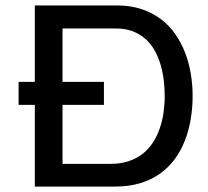

<svg xmlns="http://www.w3.org/2000/svg" viewBox="-20 -690 769 710"><path d="M364.3 -302.1V-387.3H48.8V-302.1ZM108.8 -669.9V0H405Q457.2 0 498.9 -12.8Q540.6 -25.5 572.4 -48.4Q604.2 -71.3 627.1 -102.8Q649.9 -134.3 664.2 -171.4Q678.5 -208.5 685.4 -250.2Q692.3 -292 692.3 -335Q692.3 -376 685.6 -416.7Q679 -457.5 664.7 -494.6Q650.4 -531.7 628.2 -563.8Q606.1 -595.8 574.8 -619.4Q543.6 -642.9 503 -656.4Q462.4 -669.9 411.5 -669.9ZM211.2 -84V-584.7H408Q444.3 -584.7 471.6 -574Q499 -563.3 519.1 -544.9Q539.3 -526.6 552.7 -501.9Q566.2 -477.2 574.2 -449.4Q582.1 -421.7 585.6 -392.4Q589.1 -363.1 589.1 -334.9Q589.1 -304.1 584.7 -273.3Q580.3 -242.6 570.6 -214.8Q560.9 -187.1 545.5 -163Q530.1 -139 507.8 -121.5Q485.5 -104 455.8 -94Q426 -84 388.4 -84Z"/></svg>

Font: SaysetthaMai Thin
Style: Regular
Weight: 100
Designer: John M. Durdin
Foundry: Lao Script for Windows
Version: Version 1.101